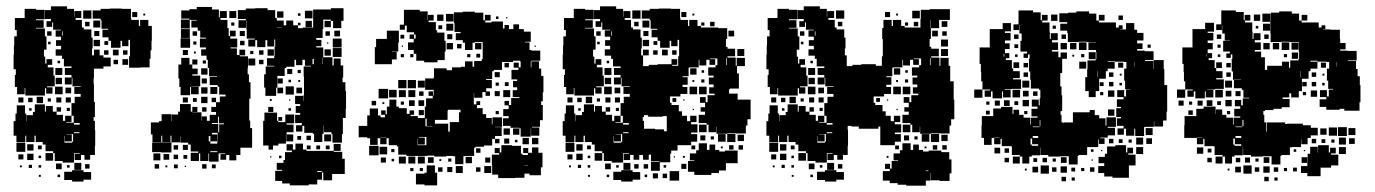

<svg xmlns="http://www.w3.org/2000/svg" viewBox="-20 -557 4348 607"><path d="M295 -382H307V-375H330V-347H307V-340H277V-310H276V-292H277V-235H280V-187H276V-175H280V-146H281V-96H280V-67H265V-52H247V-67H236V-51H216V-71H232V-73H214V-43H178V-48H153V-73H148V-79H124V-100H115V-108H93V-128H89V-108H63V-128H60V-107H32V-128H23V-174H29V-198H33V-224H59V-198H63V-174H64V-193H84V-203H90V-227H122V-204H125V-222H147V-204H159V-194H179V-175H186V-191H206V-171H190V-169H213V-191H206V-231H216V-251H235V-260H215V-282H235V-284H209V-311H207V-290H185V-312H206V-320H185V-342H206V-347H182V-371H176V-381H156V-401H173V-412H157V-430H173V-441H156V-461H173V-463H148V-486H145V-472H127V-490H141V-497H122V-525H141V-537H192V-529H214V-504H215V-522H237V-500H219V-494H239V-470H245V-464H269V-438H273V-404H271V-382H277V-400H295ZM449 -475H460V-427H459V-398H456V-371H453V-344H424V-343H388V-379H391V-431H386V-411H366V-428H361V-406H331V-428H323V-439H304V-463H322V-466H301V-493H298V-498H273V-524H298V-529H327V-530H365V-529H394V-500H395V-494H419V-475H423V-494H449ZM27 -320H30V-338H23V-384H24V-413H25V-442H33V-462H27V-500H58V-529H94V-526H121V-496H94V-493H118V-469H94V-467H122V-442H127V-400H119V-378H123V-356H127V-370H145V-352H131V-344H149V-318H153V-284H129V-281H146V-261H126V-278H122V-255H60V-279H58V-259H34V-282H27ZM243 -524H269V-498H243ZM398 -519H414V-503H398ZM433 -514H439V-508H433ZM275 -492H297V-470H275ZM263 -488V-474H249V-488ZM278 -443V-459H294V-443ZM129 -458H143V-444H129ZM176 -444H178V-458H176ZM296 -411H276V-431H296ZM310 -415V-427H322V-415ZM140 -425V-417H132V-425ZM355 -382H337V-400H355ZM323 -384H309V-398H323ZM369 -384V-398H383V-384ZM385 -352H367V-370H385ZM353 -354H339V-368H353ZM162 -357V-365H170V-357ZM177 -320H155V-342H177ZM176 -311V-291H156V-311ZM178 -259H154V-283H178ZM187 -280H205V-262H187ZM116 -251V-231H96V-251ZM54 -249V-233H38V-249ZM174 -249V-233H158V-249ZM188 -249H204V-233H188ZM69 -248H83V-234H69ZM141 -246V-236H131V-246ZM159 -218H173V-204H159ZM201 -216V-206H191V-216ZM80 -215V-207H72V-215ZM214 -163H232V-168H214ZM231 -136V-139H214V-136ZM211 -109V-133H190V-132H207V-110H185V-127H184V-106H208V-109ZM60 -77H32V-105H60ZM86 -81H66V-101H86ZM112 -85H100V-97H112ZM148 -49H124V-73H148ZM86 -51H66V-71H86ZM54 -53H38V-69H54ZM110 -57H102V-65H110ZM215 -20V-42H237V-20ZM175 -22H157V-40H175ZM249 -24V-38H263V-24ZM81 -26H71V-36H81ZM110 -27H102V-35H110ZM192 -27V-35H200V-27ZM49 -28H43V-34H49ZM208 -19H244V-13H268V11H244V17H208V12H183V-14H208ZM170 3H162V-5H170ZM109 2H103V-4H109Z M768 -176H771V-152H777V-90H740V-67H727V-50H705V-67H695V-52H677V-70H692V-72H671V-46H641V-72H639V-48H613V-72H609V-48H583V-74H607V-78H583V-100H575V-106H551V-125H550V-107H522V-128H519V-108H493V-128H490V-107H462V-132H457V-170H483V-174H491V-196H521V-174H522V-195H543V-204H549V-228H583V-204H588V-219H604V-203H589V-202H617V-175H618V-189H634V-175H643V-194H663V-203H648V-219H663V-234H675V-252H693V-258H673V-283H668V-288H643V-314H666V-316H641V-342H637V-368H633V-381H616V-401H631V-407H612V-435H631V-438H613V-460H605V-470H585V-492H602V-494H580V-467H552V-495H579V-498H553V-524H579V-528H602V-535H650V-527H672V-502H675V-522H697V-500H677V-494H699V-468H703V-443H707V-460H725V-442H708V-435H730V-407H709V-404H729V-383H737V-400H755V-382H738V-379H764V-343H763V-322H767V-297H772V-245H768ZM1072 -269H1074V-213H1073V-184H1064V-133H1061V-106H1031V-133H1028V-139H1004V-160H1003V-134H999V-108H973V-134H969V-137H942V-159H936V-141H916V-161H934V-168H913V-194H929V-200H915V-222H929V-228H913V-254H939V-238H940V-257H941V-315H940V-347H963V-349H944V-368H936V-351H916V-368H911V-346H885V-342H880V-317H857V-280H853V-254H819V-280H815V-322H820V-347H847V-349H824V-373H847V-380H848V-409H850V-432H847V-410H825V-430H819V-408H793V-430H787V-410H765V-432H785V-435H760V-464H759V-492H758V-469H734V-493H757V-497H732V-525H757V-530H786V-531H826V-525H850V-500H855V-492H877V-477H885V-492H907V-477H922V-468H937V-470H970V-527H1026V-531H1066V-491H1059V-468H1033V-491H1026V-495H1002V-465H1000V-437H980V-431H996V-411H980V-407H1002V-376H1031V-350H1035V-372H1057V-350H1065V-312H1063V-297H1072ZM944 -523H968V-499H944ZM705 -522H727V-500H705ZM856 -521H876V-501H856ZM922 -515H930V-507H922ZM966 -491V-471H946V-491ZM1026 -471H1006V-491H1026ZM721 -486V-476H711V-486ZM922 -485H930V-477H922ZM870 -469V-470H855V-469ZM552 -465H580V-437H552ZM1037 -442V-460H1055V-442ZM738 -459H754V-443H738ZM589 -458H603V-444H589ZM1009 -458H1023V-444H1009ZM551 -436H581V-406H551ZM1032 -435H1060V-407H1032ZM753 -428V-414H739V-428ZM591 -426H601V-416H591ZM1018 -423V-419H1014V-423ZM1060 -377H1032V-405H1060ZM826 -381V-401H846V-381ZM1026 -381H1006V-401H1026ZM574 -399V-383H558V-399ZM799 -398H813V-384H799ZM771 -386V-396H781V-386ZM599 -394V-388H593V-394ZM1001 -354V-375H1000V-354ZM551 -282H547V-309H544V-353H553V-374H579V-353H588V-340H605V-322H588V-318H613V-284H585V-283H608V-259H584V-282H581V-256H551ZM787 -350H765V-372H787ZM972 -354V-371H968V-354ZM588 -369H604V-353H588ZM813 -354H799V-368H813ZM621 -356V-366H631V-356ZM636 -321H616V-341H636ZM888 -339H904V-323H888ZM921 -336H931V-326H921ZM634 -309V-293H618V-309ZM874 -309V-293H858V-309ZM900 -305V-297H892V-305ZM929 -304V-298H923V-304ZM909 -258H883V-284H909ZM645 -282H667V-260H645ZM636 -261H616V-281H636ZM875 -280V-262H857V-280ZM935 -262H917V-280H935ZM636 -231H616V-251H636ZM574 -249V-233H558V-249ZM649 -234V-248H663V-234ZM602 -247V-235H590V-247ZM833 -238V-244H839V-238ZM894 -239V-243H898V-239ZM844 -203H828V-219H844ZM633 -218V-204H619V-218ZM900 -207H892V-215H900ZM860 -103V-97H843V-84H829V-97H812V-175H816V-201H856V-175H860V-171H882V-195H910V-167H886V-163H908V-139H886V-132H907V-110H885V-131H884V-103ZM672 -188H669V-168H650V-165H670V-139H673V-164H688V-167H672ZM860 -187H872V-175H860ZM645 -127H640V-110H645V-103H667V-110H668V-137H650V-132H667V-110H645ZM1005 -132H1027V-110H1005ZM949 -128H963V-114H949ZM920 -115V-127H932V-115ZM461 -106H490V-107H522V-75H490V-76H461ZM1035 -77H1062V-55H1070V-7H1030V13H1002V-12H998V11H983V26H956V29H896V23H872V15H850V-17H872V-20H855V-42H876V-51H881V-76H903V-81H886V-101H906V-84H914V-103H938V-84H949V-80H1035ZM1035 -102H1057V-80H1035ZM574 -83H558V-99H574ZM543 -84H529V-98H543ZM962 -97V-85H950V-97ZM980 -85V-97H992V-85ZM1022 -97V-85H1010V-97ZM667 -79H645V-76H667ZM487 -50H465V-72H487ZM515 -52H497V-70H515ZM543 -54H529V-68H543ZM572 -55H560V-67H572ZM870 -65V-57H862V-65ZM838 -59H834V-63H838ZM483 -24H469V-38H483ZM633 -24H619V-38H633ZM542 -25H530V-37H542ZM662 -25H650V-37H662ZM509 -28H503V-34H509ZM568 -29H564V-33H568ZM997 -16H983V-13H997Z M1266 -476H1260V-463H1244V-479H1257V-526H1307V-521H1332V-494H1333V-510H1351V-492H1335V-487H1358V-461H1362V-454H1385V-428H1389V-394H1386V-367H1363V-360H1321V-365H1296V-387H1288V-399H1270V-423H1288V-434H1275V-448H1289V-435H1294V-448H1289V-455H1266ZM1691 -317H1698V-265H1696V-237H1691V-225H1696V-177H1687V-156H1662V-154H1685V-128H1659V-151H1658V-125H1626V-151H1622V-153H1594V-159H1570V-183H1588V-190H1571V-212H1588V-224H1575V-238H1589V-225H1596V-247H1622V-250H1601V-272H1615V-281H1602V-301H1615V-306H1597V-336H1619V-343H1604V-359H1620V-344H1626V-363H1624V-365H1602V-361H1567V-336H1541V-332H1536V-307H1517V-304H1535V-278H1517V-268H1529V-254H1515V-266H1505V-248H1479V-263H1478V-227H1486V-237H1498V-225H1488V-215H1506V-196H1517V-184H1535V-164H1537V-186H1567V-156H1545V-155H1566V-127H1545V-118H1536V-97H1510V-93H1483V-90H1479V-64H1450V-63H1445V-38H1419V-63H1414V-64H1391V-62H1353V-65H1329V-64H1265V-68H1239V-94H1235V-98H1209V-120H1202V-101H1182V-120H1174V-99H1150V-120H1141V-123H1114V-159H1141V-192H1149V-214H1175V-192H1183V-186H1197V-194H1185V-208H1199V-196H1203V-220H1211V-242H1233V-220H1241V-215H1266V-197H1275V-208H1289V-194H1278V-190H1301V-184H1323V-220H1327V-246H1348V-254H1335V-268H1349V-255H1351V-273H1324V-309H1351V-312H1352V-341H1392V-335H1409V-344H1437V-346H1450V-363H1474V-346H1479V-364H1503V-370H1506V-424H1481V-422H1474V-399H1450V-422H1443V-430H1421V-452H1436V-456H1417V-484H1415V-518H1443V-520H1481V-517H1508V-493H1513V-510H1531V-492H1514V-486H1534V-489H1570V-467H1575V-478H1589V-465H1603V-480H1621V-465H1636V-457H1658V-425H1640V-423H1654V-399H1660V-397H1688V-365H1660V-363H1658V-344H1660V-363H1684V-340H1691ZM1390 -513H1414V-489H1390ZM1362 -511H1382V-491H1362ZM1548 -505H1556V-497H1548ZM1580 -503H1584V-499H1580ZM1391 -482H1413V-460H1391ZM1378 -477V-465H1366V-477ZM1234 -369H1219V-354H1165V-408H1169V-434H1203V-460H1241V-422H1239V-394H1219V-393H1234ZM1394 -433V-449H1410V-433ZM1246 -447H1258V-435H1246ZM1412 -401H1392V-421H1412ZM1482 -421H1502V-401H1482ZM1425 -418H1439V-404H1425ZM1250 -409V-413H1254V-409ZM1670 -413H1674V-409H1670ZM1498 -387V-375H1486V-387ZM1257 -376H1247V-386H1257ZM1277 -376V-386H1287V-376ZM1457 -376V-386H1467V-376ZM1575 -358H1589V-344H1575ZM1544 -329H1560V-313H1544ZM1239 -304H1265V-278H1239ZM1269 -304H1295V-278H1269ZM1301 -302H1323V-280H1301ZM1588 -297V-285H1576V-297ZM1547 -286V-296H1557V-286ZM1177 -276H1207V-246H1177ZM1234 -249H1210V-273H1234ZM1241 -272H1263V-250H1241ZM1271 -272H1293V-250H1271ZM1593 -250H1571V-272H1593ZM1544 -269H1560V-253H1544ZM1305 -254V-268H1319V-254ZM1291 -240V-222H1273V-240ZM1303 -240H1321V-222H1303ZM1155 -238H1169V-224H1155ZM1257 -236V-226H1247V-236ZM1195 -234V-228H1189V-234ZM1431 -171V-202H1436V-210H1396V-207H1395V-178H1355V-166H1397V-141H1402V-171ZM1320 -209V-193H1304V-209ZM1557 -206V-196H1547V-206ZM1329 -182H1325V-158H1329V-157H1347V-158H1329ZM1572 -151H1592V-131H1572ZM1622 -131H1602V-151H1622ZM1300 -118V-98H1328V-124H1305V-122H1323V-100H1301V-118ZM1201 -121V-122H1183V-121ZM1632 -121H1652V-101H1632ZM1662 -121H1682V-101H1662ZM1590 -119V-103H1574V-119ZM1559 -118V-104H1545V-118ZM1608 -107V-115H1616V-107ZM1662 -91H1682V-74H1695V-28H1690V-3H1654V-8H1638V5H1609V6H1555V-5H1536V-34H1535V-68H1558V-73H1544V-89H1560V-75H1565V-98H1599V-96H1627V-71H1632V-67H1649V-73H1634V-89H1650V-74H1662ZM1177 -66H1147V-96H1177ZM1204 -69H1180V-93H1204ZM1499 -74H1485V-88H1499ZM1227 -76H1217V-86H1227ZM1263 -40H1241V-62H1263ZM1293 -40H1271V-62H1293ZM1301 -62H1323V-40H1301ZM1472 -41H1452V-61H1472ZM1333 -42V-60H1351V-42ZM1200 -43H1184V-59H1200ZM1514 -43V-59H1530V-43ZM1397 -46V-56H1407V-46ZM1226 -47H1218V-55H1226ZM1369 -48V-54H1375V-48ZM1649 -35H1638V-34H1649ZM1329 -34H1355V-11H1362V29H1322V26H1295V-8H1322V-11H1329ZM1443 -10H1421V-32H1443ZM1533 -10H1511V-32H1533ZM1410 -13H1394V-29H1410ZM1379 -14H1365V-28H1379ZM1499 -14H1485V-28H1499ZM1287 -16H1277V-26H1287ZM1317 -26V-16H1307V-26Z M2312 -242H2353V-180H2343V-160H2338V-135H2306V-136H2279V-134H2245V-156H2244V-139H2220V-163H2214V-168H2189V-194H2209V-204H2195V-218H2209V-232H2193V-250H2211V-234H2217V-256H2239V-261H2222V-281H2236V-290H2221V-312H2236V-318H2219V-344H2242V-351H2248V-372H2225V-370H2241V-352H2223V-368H2213V-350H2191V-368H2189V-344H2160V-343H2157V-316H2138V-313H2154V-289H2138V-282H2153V-260H2131V-252H2098V-232H2103V-225H2126V-205H2136V-191H2152V-174H2162V-191H2182V-171H2165V-164H2185V-138H2165V-133H2184V-109H2165V-98H2122V-81H2102V-71H2099V-44H2066V-17H2038V-45H2065V-47H2038V-68H2031V-52H2013V-67H2001V-52H1983V-67H1972V-51H1952V-71H1968V-73H1950V-43H1914V-48H1889V-73H1884V-79H1860V-100H1851V-108H1829V-128H1825V-108H1799V-128H1796V-107H1768V-128H1759V-174H1765V-198H1769V-224H1795V-198H1799V-174H1800V-193H1820V-203H1826V-227H1858V-204H1861V-222H1883V-204H1895V-194H1915V-175H1922V-191H1942V-171H1926V-169H1949V-191H1942V-231H1952V-251H1971V-260H1951V-282H1971V-284H1945V-311H1943V-290H1921V-312H1942V-320H1921V-342H1942V-347H1918V-371H1912V-381H1892V-401H1909V-412H1893V-430H1909V-441H1892V-461H1909V-463H1884V-486H1881V-472H1863V-490H1877V-497H1858V-525H1877V-537H1928V-529H1950V-504H1951V-522H1973V-500H1955V-494H1975V-470H1981V-464H2005V-438H2009V-404H2007V-382H2013V-348H2031V-352H2059V-354H2103V-370H2121V-352H2105V-349H2124V-379H2127V-431H2122V-411H2102V-428H2097V-406H2067V-428H2059V-439H2040V-463H2058V-466H2037V-493H2034V-498H2009V-524H2034V-529H2063V-530H2101V-529H2130V-500H2131V-494H2155V-475H2159V-494H2185V-475H2196V-470H2251V-468H2279V-434H2275V-409H2280V-403H2304V-379H2280V-375H2306V-349H2309V-374H2335V-348H2310V-325H2316V-277H2288V-275H2285V-261H2312ZM1763 -320H1766V-338H1759V-384H1760V-413H1761V-442H1769V-462H1763V-500H1794V-529H1830V-526H1857V-496H1830V-493H1854V-469H1830V-467H1858V-442H1863V-400H1855V-378H1859V-356H1863V-370H1881V-352H1867V-344H1885V-318H1889V-284H1865V-281H1882V-261H1862V-278H1858V-255H1796V-279H1794V-259H1770V-282H1763ZM1979 -524H2005V-498H1979ZM2134 -519H2150V-503H2134ZM2169 -514H2175V-508H2169ZM2011 -492H2033V-470H2011ZM1999 -488V-474H1985V-488ZM2225 -488H2239V-474H2225ZM2197 -486H2207V-476H2197ZM2283 -460H2301V-442H2283ZM2014 -443V-459H2030V-443ZM1865 -458H1879V-444H1865ZM1912 -444H1914V-458H1912ZM2032 -411H2012V-431H2032ZM2046 -415V-427H2058V-415ZM1876 -425V-417H1868V-425ZM2311 -402H2333V-380H2311ZM2013 -400H2031V-382H2013ZM2073 -382V-400H2091V-382ZM2059 -384H2045V-398H2059ZM2105 -384V-398H2119V-384ZM2278 -373H2276V-351H2278ZM1898 -357V-365H1906V-357ZM1913 -320H1891V-342H1913ZM2162 -341H2182V-321H2162ZM2198 -327V-335H2206V-327ZM1912 -311V-291H1892V-311ZM2207 -296H2197V-306H2207ZM2175 -304V-298H2169V-304ZM1914 -259H1890V-283H1914ZM2160 -283H2184V-259H2160ZM2214 -259H2190V-283H2214ZM1923 -280H1941V-262H1923ZM1852 -251V-231H1832V-251ZM1790 -249V-233H1774V-249ZM1910 -249V-233H1894V-249ZM1924 -249H1940V-233H1924ZM1805 -248H1819V-234H1805ZM2118 -247V-235H2106V-247ZM1877 -246V-236H1867V-246ZM2144 -243V-239H2140V-243ZM1895 -218H1909V-204H1895ZM1937 -216V-206H1927V-216ZM1816 -215V-207H1808V-215ZM2174 -213V-209H2170V-213ZM2088 -142V-190H2075V-188H2029V-193H2016V-187H2012V-175H2016V-150H2051V-148H2079V-142ZM1950 -163H1968V-168H1950ZM2214 -139H2190V-163H2214ZM1967 -136V-139H1950V-136ZM2305 -134V-108H2279V-134ZM1947 -109V-133H1926V-132H1943V-110H1921V-127H1920V-106H1944V-109ZM2250 -133H2274V-109H2250ZM2332 -111H2312V-131H2332ZM2194 -113V-129H2210V-113ZM2227 -116V-126H2237V-116ZM1796 -77H1768V-105H1796ZM2254 -78H2272V-81H2312V-41H2275V-18H2253V-10H2229V-4H2175V-14H2155V-48H2175V-50H2161V-72H2181V-82H2189V-104H2215V-83H2223V-100H2241V-83H2254ZM1822 -81H1802V-101H1822ZM2285 -84V-98H2299V-84ZM2329 -84H2315V-98H2329ZM1848 -85H1836V-97H1848ZM2166 -85V-97H2178V-85ZM2265 -94V-88H2259V-94ZM1884 -49H1860V-73H1884ZM1822 -51H1802V-71H1822ZM1790 -53H1774V-69H1790ZM1846 -57H1838V-65H1846ZM2139 -58V-64H2145V-58ZM2110 -59V-63H2114V-59ZM1951 -20V-42H1973V-20ZM1911 -22H1893V-40H1911ZM2150 -23H2134V-39H2150ZM1985 -24V-38H1999V-24ZM2029 -24H2015V-38H2029ZM1817 -26H1807V-36H1817ZM1846 -27H1838V-35H1846ZM1928 -27V-35H1936V-27ZM2078 -27V-35H2086V-27ZM1785 -28H1779V-34H1785ZM1944 -19H1980V-13H2004V11H1980V17H1944V12H1919V-14H1944ZM2127 14H2097V-16H2127ZM2060 7H2044V-9H2060ZM2089 6H2075V-8H2089ZM1906 3H1898V-5H1906ZM2026 3H2018V-5H2026ZM1845 2H1839V-4H1845Z M2995 -300V-242H2997V-180H2987V-160H2982V-135H2950V-136H2923V-134H2889V-156H2888V-139H2864V-163H2858V-168H2833V-194H2853V-204H2839V-218H2853V-232H2837V-250H2855V-234H2861V-256H2883V-261H2866V-281H2880V-290H2865V-312H2880V-318H2863V-344H2886V-351H2892V-372H2869V-370H2885V-352H2867V-368H2857V-350H2835V-368H2833V-344H2804V-343H2801V-316H2782V-313H2798V-289H2782V-282H2797V-260H2775V-252H2742V-232H2747V-225H2770V-205H2780V-191H2796V-174H2806V-191H2826V-171H2809V-164H2829V-138H2809V-133H2828V-109H2809V-98H2763V-157H2757V-150H2695V-157H2672V-159H2660V-146H2661V-96H2660V-67H2645V-52H2627V-67H2616V-51H2596V-71H2612V-73H2594V-43H2558V-48H2533V-73H2528V-79H2504V-100H2495V-108H2473V-128H2469V-108H2443V-128H2440V-107H2412V-128H2403V-174H2409V-198H2413V-224H2439V-198H2443V-174H2444V-193H2464V-203H2470V-227H2502V-204H2505V-222H2527V-204H2539V-194H2559V-175H2566V-191H2586V-171H2570V-169H2593V-191H2586V-231H2596V-251H2615V-260H2595V-282H2615V-284H2589V-311H2587V-290H2565V-312H2586V-320H2565V-342H2586V-347H2562V-371H2556V-381H2536V-401H2553V-412H2537V-430H2553V-441H2536V-461H2553V-463H2528V-486H2525V-472H2507V-490H2521V-497H2502V-525H2521V-537H2572V-529H2594V-504H2595V-522H2617V-500H2599V-494H2619V-470H2625V-464H2649V-438H2653V-404H2651V-382H2657V-348H2675V-352H2703V-354H2749V-349H2768V-379H2771V-434H2769V-468H2773V-494H2799V-475H2803V-494H2829V-475H2840V-470H2890V-497H2891V-526H2919V-528H2983V-494H2949V-468H2923V-494H2922V-468H2923V-434H2919V-409H2924V-403H2948V-379H2924V-375H2950V-349H2953V-374H2979V-349H2984V-300ZM2407 -320H2410V-338H2403V-384H2404V-413H2405V-442H2413V-462H2407V-500H2438V-529H2474V-526H2501V-496H2474V-493H2498V-469H2474V-467H2502V-442H2507V-400H2499V-378H2503V-356H2507V-370H2525V-352H2511V-344H2529V-318H2533V-284H2509V-281H2526V-261H2506V-278H2502V-255H2440V-279H2438V-259H2414V-282H2407ZM2623 -524H2649V-498H2623ZM2864 -523H2888V-499H2864ZM2778 -519H2794V-503H2778ZM2813 -514H2819V-508H2813ZM2957 -490H2975V-472H2957ZM2643 -488V-474H2629V-488ZM2883 -488V-474H2869V-488ZM2841 -486H2851V-476H2841ZM2945 -460V-442H2927V-460ZM2509 -458H2523V-444H2509ZM2556 -444H2558V-458H2556ZM2973 -458V-444H2959V-458ZM2955 -432H2977V-410H2955ZM2520 -425V-417H2512V-425ZM2977 -380H2955V-402H2977ZM2922 -373H2920V-351H2922ZM2542 -357V-365H2550V-357ZM2557 -320H2535V-342H2557ZM2806 -341H2826V-321H2806ZM2842 -327V-335H2850V-327ZM2556 -311V-291H2536V-311ZM2851 -296H2841V-306H2851ZM2819 -304V-298H2813V-304ZM2558 -259H2534V-283H2558ZM2804 -283H2828V-259H2804ZM2858 -259H2834V-283H2858ZM2567 -280H2585V-262H2567ZM2496 -251V-231H2476V-251ZM2434 -249V-233H2418V-249ZM2554 -249V-233H2538V-249ZM2568 -249H2584V-233H2568ZM2449 -248H2463V-234H2449ZM2762 -247V-235H2750V-247ZM2521 -246V-236H2511V-246ZM2788 -243V-239H2784V-243ZM2539 -218H2553V-204H2539ZM2581 -216V-206H2571V-216ZM2460 -215V-207H2452V-215ZM2818 -213V-209H2814V-213ZM2594 -163H2612V-168H2594ZM2858 -139H2834V-163H2858ZM2611 -136V-139H2594V-136ZM2949 -134V-108H2923V-134ZM2591 -109V-133H2570V-132H2587V-110H2565V-127H2564V-106H2588V-109ZM2894 -133H2918V-109H2894ZM2956 -131H2976V-111H2956ZM2838 -113V-129H2854V-113ZM2871 -116V-126H2881V-116ZM2440 -77H2412V-105H2440ZM2956 -76H2981V-53H2988V-9H2982V15H2950V13H2922V-10H2921V14H2907V30H2845V27H2818V22H2793V14H2771V-16H2793V-23H2778V-39H2794V-24H2799V-48H2819V-50H2805V-72H2825V-82H2833V-104H2859V-83H2867V-100H2885V-83H2898V-78H2916V-81H2956ZM2466 -81H2446V-101H2466ZM2929 -84V-98H2943V-84ZM2973 -98V-84H2959V-98ZM2492 -85H2480V-97H2492ZM2810 -85V-97H2822V-85ZM2909 -94V-88H2903V-94ZM2528 -49H2504V-73H2528ZM2466 -51H2446V-71H2466ZM2434 -53H2418V-69H2434ZM2490 -57H2482V-65H2490ZM2783 -58V-64H2789V-58ZM2595 -20V-42H2617V-20ZM2555 -22H2537V-40H2555ZM2629 -24V-38H2643V-24ZM2461 -26H2451V-36H2461ZM2490 -27H2482V-35H2490ZM2572 -27V-35H2580V-27ZM2429 -28H2423V-34H2429ZM2588 -19H2624V-13H2648V11H2624V17H2588V12H2563V-14H2588ZM2915 -18H2907V-16H2915ZM2550 3H2542V-5H2550ZM2489 2H2483V-4H2489Z M3452 -116V-92H3417V-67H3390V-64H3387V-37H3359V-63H3332V-62H3294V-67H3269V-90H3268V-66H3242V-62H3234V-40H3212V-62H3204V-67H3179V-94H3176V-95H3147V-118H3143V-101H3123V-121H3140V-122H3123V-121H3115V-99H3091V-121H3083V-161H3084V-190H3120V-214H3145V-219H3181V-197H3184V-210H3202V-194H3216V-185H3237V-163H3239V-185H3260V-189H3241V-213H3260V-220H3242V-242H3264V-224H3267V-247H3269V-273H3265V-277H3239V-305H3237V-331H3233V-371H3235V-385H3230V-374H3216V-388H3227V-394H3206V-428H3210V-451H3203V-478H3202V-462H3184V-480H3200V-524H3246V-518H3270V-493H3274V-510H3292V-492H3275V-486H3298V-457H3299V-434H3302V-452H3324V-430H3306V-423H3325V-399H3306V-394H3326V-376H3333V-391H3353V-371H3338V-326H3332V-284H3336V-256H3338V-206H3333V-194H3336V-170H3342V-168H3344V-170H3372V-202H3425V-209H3441V-193H3455V-183H3475V-160H3478V-186H3508V-156H3482V-153H3505V-129H3482V-122H3458V-120H3472V-102H3454V-116ZM3661 -288H3670V-204H3668V-176H3657V-157H3629V-174H3628V-156H3599V-155H3597V-127H3569V-150H3566V-128H3540V-150H3533V-131H3513V-151H3532V-159H3511V-183H3524V-187H3509V-215H3524V-219H3511V-243H3532V-250H3512V-272H3534V-252H3540V-274H3554V-275H3537V-302H3534V-340H3541V-361H3533V-362H3504V-364H3482V-362H3504V-340H3482V-332H3476V-308H3455V-269H3444V-250H3422V-269H3411V-313H3417V-337H3418V-366H3444V-370H3446V-393H3445V-399H3421V-423H3445V-424H3416V-425H3390V-424H3356V-452H3354V-460H3332V-482H3354V-487H3329V-515H3357V-517H3383V-521H3423V-514H3446V-492H3454V-486H3508V-470H3517V-477H3529V-465H3522V-464H3540V-484H3566V-463H3575V-453H3595V-429H3575V-420H3592V-402H3575V-397H3599V-395H3627V-367H3600V-364H3626V-339H3627V-367H3659V-339H3661ZM3303 -511H3323V-491H3303ZM3454 -510H3472V-492H3454ZM3516 -508H3530V-494H3516ZM3093 -271H3110V-274H3086V-300H3082V-329H3081V-355H3077V-407H3109V-465H3150V-484H3176V-458H3157V-453H3175V-429H3157V-420H3172V-402H3157V-389H3171V-373H3160V-367H3179V-341H3183V-332H3204V-310H3183V-306H3208V-276H3179V-275H3156V-273H3175V-249H3151V-268H3148V-246H3118V-268H3113V-251H3093ZM3318 -476V-466H3308V-476ZM3186 -448H3200V-434H3186ZM3336 -434V-448H3350V-434ZM3391 -423H3415V-399H3391ZM3353 -401H3333V-421H3353ZM3363 -421H3383V-401H3363ZM3187 -417H3199V-405H3187ZM3608 -416H3618V-406H3608ZM3422 -370V-392H3444V-370ZM3155 -387H3153V-378H3155ZM3398 -376V-386H3408V-376ZM3197 -385V-377H3189V-385ZM3376 -384V-378H3370V-384ZM3414 -340H3392V-362H3414ZM3566 -346V-361H3565V-346ZM3184 -360H3202V-342H3184ZM3515 -359H3531V-343H3515ZM3216 -358H3230V-344H3216ZM3449 -313H3450V-332H3449ZM3230 -314H3216V-328H3230ZM3486 -328H3500V-314H3486ZM3520 -318V-324H3526V-318ZM3234 -280H3212V-302H3234ZM3500 -284H3486V-298H3500ZM3457 -297H3469V-285H3457ZM3527 -287H3519V-295H3527ZM3060 -274H3086V-248H3060ZM3181 -273H3205V-249H3181ZM3503 -251H3483V-271H3503ZM3214 -252V-270H3232V-252ZM3246 -254V-268H3260V-254ZM3468 -266V-256H3458V-266ZM3213 -241H3233V-221H3213ZM3172 -240V-222H3154V-240ZM3141 -239V-223H3125V-239ZM3199 -237V-225H3187V-237ZM3098 -226V-236H3108V-226ZM3503 -191H3483V-211H3503ZM3109 -195H3097V-207H3109ZM3228 -206V-196H3218V-206ZM3267 -158H3269V-178H3267ZM3245 -155H3266V-157H3245ZM3624 -130H3602V-152H3624ZM3262 -127H3245V-121H3262ZM3594 -100H3572V-122H3594ZM3622 -102H3604V-120H3622ZM3238 -119V-100H3242V-96H3262V-101H3243V-119ZM3500 -118V-104H3486V-118ZM3517 -105V-117H3529V-105ZM3548 -106V-116H3558V-106ZM3562 -72H3547V-68H3570V-34H3549V5H3497V1H3471V-10H3452V-32H3471V-41H3453V-61H3473V-71H3480V-94H3506V-98H3540V-75H3544V-90H3562ZM3594 -70H3572V-92H3594ZM3142 -72H3124V-90H3142ZM3170 -74H3156V-88H3170ZM3429 -85H3437V-77H3429ZM3465 -83V-79H3461V-83ZM3204 -40H3182V-62H3204ZM3334 -42V-60H3352V-42ZM3170 -44H3156V-58H3170ZM3276 -44V-58H3290V-44ZM3247 -45V-57H3259V-45ZM3308 -46V-56H3318V-46ZM3435 -53V-49H3431V-53ZM3296 -8H3270V-34H3296ZM3353 -11H3333V-31H3353ZM3262 -12H3244V-30H3262ZM3320 -14H3306V-28H3320ZM3440 -14H3426V-28H3440ZM3379 -15H3367V-27H3379ZM3408 -16H3398V-26H3408ZM3226 -18H3220V-24H3226ZM3350 16H3336V2H3350ZM3378 14H3368V4H3378Z M4279 -288H4281V-234H4278V-207H4230V-213H4215V-210H4173V-219H4152V-243H4173V-250H4153V-272H4175V-252H4181V-274H4195V-276H4179V-302H4175V-340H4182V-361H4174V-362H4145V-365H4123V-362H4145V-340H4123V-332H4117V-308H4096V-269H4086V-249H4062V-262H4056V-249H4035V-244H4057V-218H4032V-213H4006V-209H3979V-206H3974V-194H3977V-170H3983V-141H3985V-170H4043V-165H4049V-166H4099V-161H4124V-153H4146V-129H4124V-121H4114V-101H4094V-116H4093V-92H4064V-91H4058V-67H4031V-64H4028V-37H4000V-63H3973V-62H3935V-67H3910V-91H3909V-66H3883V-62H3875V-40H3853V-62H3845V-67H3820V-94H3817V-95H3788V-118H3784V-101H3764V-121H3781V-122H3764V-121H3724V-161H3725V-190H3762V-213H3785V-220H3823V-197H3824V-211H3844V-194H3857V-185H3878V-163H3880V-185H3901V-189H3882V-213H3901V-221H3884V-241H3904V-224H3909V-246H3929V-248H3911V-273H3906V-278H3881V-304H3904V-305H3878V-331H3874V-371H3876V-385H3871V-374H3857V-388H3868V-394H3847V-428H3868V-429H3852V-451H3844V-478H3843V-462H3825V-480H3841V-524H3887V-519H3912V-493H3915V-510H3933V-492H3916V-486H3939V-457H3940V-434H3943V-452H3965V-430H3947V-423H3966V-399H3947V-394H3967V-376H3979V-336H3986V-349H4033V-362H4055V-343H4059V-366H4085V-370H4087V-393H4086V-424H4057V-425H4031V-424H3997V-453H3996V-488H3971V-514H3997V-489H3998V-517H4024V-521H4064V-514H4087V-492H4095V-486H4149V-470H4158V-477H4170V-465H4163V-464H4187V-463H4216V-434H4217V-421H4234V-401H4217V-397H4240V-396H4269V-366H4241V-364H4267V-339H4272V-316H4279ZM3944 -511H3964V-491H3944ZM4095 -510H4113V-492H4095ZM3734 -271H3751V-274H3727V-300H3723V-329H3722V-355H3718V-407H3750V-465H3790V-485H3818V-457H3798V-453H3816V-429H3798V-421H3814V-401H3798V-389H3812V-373H3801V-367H3820V-342H3825V-332H3845V-310H3825V-306H3849V-276H3821V-274H3797V-273H3816V-249H3792V-268H3789V-246H3759V-268H3754V-251H3734ZM3973 -482H3995V-460H3973ZM3958 -475V-467H3950V-475ZM3827 -448H3841V-434H3827ZM3977 -434V-448H3991V-434ZM4032 -423H4056V-399H4032ZM4063 -422H4085V-400H4063ZM3994 -401H3974V-421H3994ZM4004 -401V-421H4024V-401ZM3829 -416H3839V-406H3829ZM4084 -391V-371H4064V-391ZM3796 -387H3795V-378H3796ZM4049 -386V-376H4039V-386ZM3838 -385V-377H3830V-385ZM4207 -346V-361H4206V-346ZM3825 -360H3843V-342H3825ZM4156 -359H4172V-343H4156ZM3857 -358H3871V-344H3857ZM4090 -313H4091V-332H4090ZM3871 -314H3857V-328H3871ZM4127 -328H4141V-314H4127ZM4161 -318V-324H4167V-318ZM3875 -280H3853V-302H3875ZM4097 -298H4111V-284H4097ZM4141 -284H4127V-298H4141ZM4168 -287H4160V-295H4168ZM3701 -274H3727V-248H3701ZM3822 -273H3846V-249H3822ZM4144 -251H4124V-271H4144ZM3855 -252V-270H3873V-252ZM3886 -253V-269H3902V-253ZM4109 -266V-256H4099V-266ZM3854 -241H3874V-221H3854ZM3813 -240V-222H3795V-240ZM3722 -223H3706V-239H3722ZM3782 -239V-223H3766V-239ZM3840 -237V-225H3828V-237ZM3739 -226V-236H3749V-226ZM3751 -194H3737V-208H3751ZM3869 -206V-196H3859V-206ZM3908 -158H3911V-178H3908ZM3886 -155H3907V-157H3886ZM4238 -127H4210V-155H4238ZM4181 -154H4207V-128H4181ZM4265 -130H4243V-152H4265ZM4154 -151H4174V-131H4154ZM3904 -127H3886V-121H3904ZM4235 -100H4213V-122H4235ZM4263 -102H4245V-120H4263ZM3879 -119V-100H3883V-96H3904V-101H3884V-119ZM4127 -104V-118H4141V-104ZM4170 -117V-105H4158V-117ZM4199 -116V-106H4189V-116ZM4203 -72H4188V-68H4211V-34H4188V-27H4155V0H4113V-10H4093V-32H4113V-42H4114V-71H4122V-93H4146V-75H4147V-98H4181V-75H4185V-90H4203ZM4235 -70H4213V-92H4235ZM3784 -71H3764V-91H3784ZM3798 -75V-87H3810V-75ZM4070 -77V-85H4078V-77ZM4102 -79V-83H4106V-79ZM3845 -40H3823V-62H3845ZM3975 -42V-60H3993V-42ZM4095 -42V-60H4113V-42ZM3916 -43V-59H3932V-43ZM3811 -44H3797V-58H3811ZM3887 -44V-58H3901V-44ZM3949 -46V-56H3959V-46ZM3937 -8H3911V-34H3937ZM3994 -11H3974V-31H3994ZM3903 -12H3885V-30H3903ZM3961 -14H3947V-28H3961ZM4021 -14H4007V-28H4021ZM4080 -15H4068V-27H4080ZM4049 -16H4039V-26H4049ZM3867 -18H3861V-24H3867ZM3991 16H3977V2H3991ZM4019 14H4009V4H4019Z"/></svg>

Font: Rubik-Storm
Style: Regular
Weight: 400
Designer: NaN (generative design), Hubert & Fischer (Rubik source font outlines)
Foundry: NaN, Hubert & Fischer
Version: Version 1.000